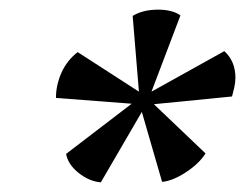

<svg xmlns="http://www.w3.org/2000/svg" viewBox="-20 -754 508 398"><path d="M189 -376Q165 -378 143 -395.5Q121 -413 117 -435L253 -539L96 -551Q96 -578 107.5 -603.5Q119 -629 141 -646L268 -564L255 -721Q276 -734 308 -734Q322 -734 334 -731Q346 -728 354 -722L294 -564L445 -648Q468 -627 468 -593Q468 -583 465.5 -572Q463 -561 461 -554L299 -538L406 -436Q393 -415 365.5 -397Q338 -379 316 -377L274 -522Z"/></svg>

Font: Petrona
Style: Bold Italic
Weight: 700
Italic angle: -9°
Designer: Ringo R. Seeber
Foundry: Ringo R. Seeber
Version: Version 2.001; ttfautohint (v1.8.3)